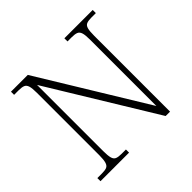

<svg xmlns="http://www.w3.org/2000/svg" viewBox="-173 -899 1083 1083"><g transform="rotate(-45 369.0 -357.0)"><path d="M47 0V-25H84Q109 -25 122 -30.5Q135 -36 140.5 -54.5Q146 -73 146 -109V-606Q146 -643 140.5 -660.5Q135 -678 121.5 -683.5Q108 -689 84 -689H47V-714H181L570 -77V-606Q570 -643 564.5 -660.5Q559 -678 545.5 -683.5Q532 -689 508 -689H473V-714H699V-689H664Q639 -689 625.5 -683.5Q612 -678 607 -660Q602 -642 602 -605V0H567L178 -637V-109Q178 -73 183 -54.5Q188 -36 201.5 -30.5Q215 -25 240 -25H275V0Z"/></g></svg>

Font: Noto Serif Gujarati ExtraLight
Style: Regular
Weight: 250
Version: Version 2.102